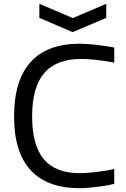

<svg xmlns="http://www.w3.org/2000/svg" viewBox="-20 -981 662 1010"><path d="M400 9Q228 9 141 -86Q54 -181 54 -368Q54 -558 141 -654.5Q228 -751 399 -751Q436 -751 484.5 -745.5Q533 -740 581 -731V-652Q523 -662 481.5 -666.5Q440 -671 408 -671Q276 -671 212.5 -596.5Q149 -522 149 -369Q149 -217 210.5 -143.5Q272 -70 400 -70Q418 -70 442.5 -72Q467 -74 492.5 -77Q518 -80 541.5 -84Q565 -88 581 -92V-14Q562 -9 538.5 -5Q515 -1 490.5 2Q466 5 442.5 7Q419 9 400 9ZM187 -961 363 -886 539 -961V-887L362 -812L187 -887Z"/></svg>

Font: Encode Sans Wide
Style: Regular
Weight: 400
Designer: Pablo Impallari, Andres Torresi
Foundry: Pablo Impallari, Andres Torresi
Version: Version 1.000; ttfautohint (v1.00) -l 8 -r 50 -G 200 -x 14 -